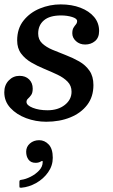

<svg xmlns="http://www.w3.org/2000/svg" viewBox="-30 -554 525 895"><path d="M303.5 -126.5Q303.5 -154.5 285.2 -173.2Q267 -192 238 -205.8Q209 -219.5 176.8 -232.8Q144.5 -246 115.8 -262.8Q87 -279.5 68.5 -304.2Q50 -329 50 -365.5Q50 -421 79.8 -458.2Q109.5 -495.5 156 -514.5Q202.5 -533.5 252.5 -533.5Q304.5 -533.5 345 -518Q385.5 -502.5 408.8 -474.8Q432 -447 432 -409.5Q432 -378.5 413 -362.5Q394 -346.5 367 -346.5Q341.5 -346.5 324.2 -362.2Q307 -378 307 -398.5Q307 -415.5 312.5 -424.5Q318 -433.5 323.8 -440.2Q329.5 -447 329.5 -456Q329.5 -467.5 306.2 -474.8Q283 -482 254.5 -482Q201.5 -482 174.8 -459.2Q148 -436.5 148 -397.5Q148 -369.5 166.5 -352Q185 -334.5 214.5 -322Q244 -309.5 276.8 -297Q309.5 -284.5 339 -267.8Q368.5 -251 387 -224.5Q405.5 -198 405.5 -157.5Q405.5 -103 376.5 -65Q347.5 -27 297.8 -6.8Q248 13.5 185.5 13.5Q136.5 13.5 91.8 -3.2Q47 -20 18.5 -50.8Q-10 -81.5 -10 -124Q-10 -157.5 10.8 -179Q31.5 -200.5 61 -200.5Q89 -200.5 105.8 -183.8Q122.5 -167 122.5 -141Q122.5 -121 115.2 -111Q108 -101 100.8 -94.5Q93.5 -88 93.5 -79Q93.5 -63 122.8 -51.5Q152 -40 191.5 -40Q240.5 -40 272 -64.8Q303.5 -89.5 303.5 -126.5ZM92 153Q92 130 109.5 114.8Q127 99.5 152.5 99.5Q178 99.5 197 119.5Q216 139.5 216 181.5Q216 218.5 194.2 249.2Q172.5 280 138.8 299Q105 318 70 321Q65 321.5 62.8 320.8Q60.5 320 60.5 314V293Q60.5 287.5 63.2 286Q66 284.5 70.5 284Q89.5 281.5 112.5 270Q135.5 258.5 152.2 240.8Q169 223 169 201Q170 192.5 160 199Q150 205 136 205Q114 205 103 190.2Q92 175.5 92 153Z"/></svg>

Font: Besley* Medium
Style: Italic
Weight: 500
Italic angle: -13°
Designer: Owen Earl
Foundry: indestructible type*
Version: Version 3.000; ttfautohint (v1.8.3)